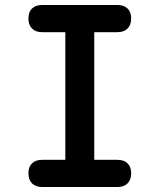

<svg xmlns="http://www.w3.org/2000/svg" viewBox="-20 -750 640 770"><path d="M358 -109H451Q477 -109 491.5 -95Q506 -81 506 -55Q506 -29 491.5 -14.5Q477 0 451 0H149Q123 0 108.5 -14.5Q94 -29 94 -55Q94 -81 108.5 -95Q123 -109 149 -109H242V-621H149Q123 -621 108.5 -635.5Q94 -650 94 -676Q94 -702 108.5 -716Q123 -730 149 -730H451Q477 -730 491.5 -716Q506 -702 506 -676Q506 -650 491.5 -635.5Q477 -621 451 -621H358Z"/></svg>

Font: Maple Mono SemiBold
Style: Regular
Weight: 600
Monospace: yes
Designer: subframe7536
Version: Version 7.000